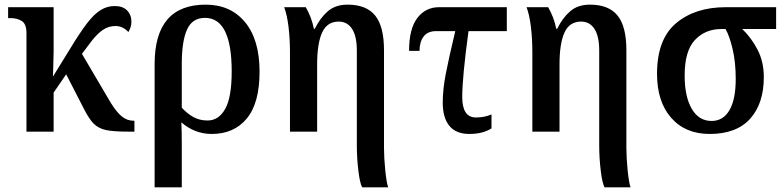

<svg xmlns="http://www.w3.org/2000/svg" viewBox="-20 -567 3375 827"><path d="M94 -425Q94 -463 74.5 -476Q55 -489 25 -489H15V-536H211V-346Q211 -323 209.5 -283.5Q208 -244 208 -237L282 -357Q325 -428 355.5 -467.5Q386 -507 414 -524Q442 -541 474 -541Q509 -541 527.5 -522Q546 -503 546 -473Q546 -451 533 -429Q509 -455 477 -455Q447 -455 420.5 -436.5Q394 -418 363 -375L333 -335L456 -126Q481 -85 504 -66Q527 -47 555 -47H559V0H532Q468 0 436 -7Q404 -14 383.5 -34.5Q363 -55 340 -101L265 -247L211 -168V0H94Z M646 -291Q646 -547 866 -547Q973 -547 1035.5 -471.5Q1098 -396 1098 -258Q1098 -123 1043 -56.5Q988 10 892 10Q819 10 761 -40Q763 -4 763 49V240H646ZM978 -259Q978 -490 863 -490Q808 -490 785.5 -439.5Q763 -389 763 -293V-103Q787 -77 813.5 -62.5Q840 -48 874 -48Q922 -48 950 -98Q978 -148 978 -259Z M1517 60V-349Q1517 -411 1496.5 -442.5Q1476 -474 1439 -474Q1389 -474 1367.5 -427Q1346 -380 1346 -289V0H1229V-341Q1229 -402 1222.5 -453.5Q1216 -505 1204 -536H1297Q1322 -493 1332 -443H1336Q1359 -490 1392 -518.5Q1425 -547 1477 -547Q1558 -547 1596 -500Q1634 -453 1634 -351V70Q1634 113 1639.5 167Q1645 221 1652 240H1540Q1530 222 1523.5 167.5Q1517 113 1517 60Z M1887 -125Q1887 -181 1900 -248.5Q1913 -316 1941 -433H1859Q1822 -433 1804.5 -409.5Q1787 -386 1787 -348H1742Q1742 -443 1777.5 -489.5Q1813 -536 1871 -536H2163V-433H1998Q1971 -234 1971 -149Q1971 -61 2030 -61Q2066 -61 2097 -74V-14Q2059 10 2002 10Q1944 10 1915.5 -25Q1887 -60 1887 -125Z M2561 60V-349Q2561 -411 2540.5 -442.5Q2520 -474 2483 -474Q2433 -474 2411.5 -427Q2390 -380 2390 -289V0H2273V-341Q2273 -402 2266.5 -453.5Q2260 -505 2248 -536H2341Q2366 -493 2376 -443H2380Q2403 -490 2436 -518.5Q2469 -547 2521 -547Q2602 -547 2640 -500Q2678 -453 2678 -351V70Q2678 113 2683.5 167Q2689 221 2696 240H2584Q2574 222 2567.5 167.5Q2561 113 2561 60Z M2810 -249Q2810 -398 2892 -467Q2974 -536 3106 -536H3323V-442H3177Q3216 -405 3243 -353Q3270 -301 3270 -235Q3270 -121 3211 -55.5Q3152 10 3037 10Q2932 10 2871 -59.5Q2810 -129 2810 -249ZM3149 -227Q3149 -299 3135.5 -356Q3122 -413 3105 -442H3087Q3018 -442 2973.5 -395Q2929 -348 2929 -242Q2929 -151 2959.5 -98.5Q2990 -46 3045 -46Q3095 -46 3122 -92.5Q3149 -139 3149 -227Z"/></svg>

Font: Noto Serif NarrowSemiBold
Style: Regular
Weight: 600
Width: 4
Designer: Monotype Design Team
Foundry: Monotype Imaging Inc.
Version: Version 1.001